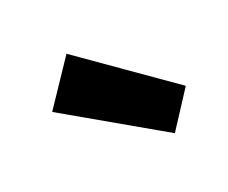

<svg xmlns="http://www.w3.org/2000/svg" viewBox="-51 -819 421 354"><g transform="rotate(-20 159.0 -642.0)"><path d="M42 -653.3 103.5 -745.1 290 -614.3 241.2 -539.1Z"/></g></svg>

Font: Yaldevi Colombo
Style: Bold
Weight: 700
Designer: Sol Matas, Denzil Rajitha, Kosala Senevirathne and Pathum Egodawatta
Foundry: Mooniak
Version: Version 1.020 ; ttfautohint (v1.6)